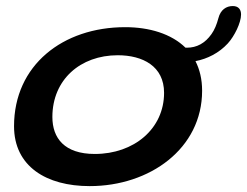

<svg xmlns="http://www.w3.org/2000/svg" viewBox="-20 -594 818 636"><path d="M277 22.5C476.5 22.5 649.5 -102 649.5 -293.5C649.5 -331.5 641.5 -364 627.5 -391.5C667 -399 705.5 -418.5 734.5 -450C756.5 -474 778.5 -518.5 778.5 -546C778.5 -562 770.5 -574 751 -574C729.5 -574 710.5 -561.5 703.5 -534C698 -513 690.5 -495 680.5 -481C659 -450.5 631.5 -436 599 -436C597.5 -436 596 -436 594.5 -436C547 -482.5 474 -504 394.5 -504C188 -504 26.5 -378 26.5 -176C26.5 -42.5 134 22.5 277 22.5ZM294 -84C193.5 -84 153.5 -136.5 153.5 -206.5C153.5 -330 246 -411 370 -411C452.5 -411 523.5 -375 523.5 -286.5C523.5 -167.5 424 -84 294 -84Z"/></svg>

Font: Gluten
Style: Italic
Weight: 400
Italic angle: -13°
Designer: Tyler Finck
Foundry: Etcetera Type Company
Version: Version 0.920